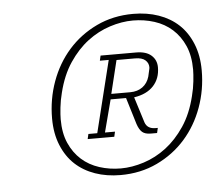

<svg xmlns="http://www.w3.org/2000/svg" viewBox="-39 -752 564 496"><g transform="rotate(-5 243.5 -504.0)"><path d="M181 -411H204L250 -597H227L230 -610H322Q348 -610 361.5 -598Q375 -586 375 -567Q375 -538 357.5 -519Q340 -500 307 -495L328 -428Q334 -411 355 -411H361L358 -398H342Q327 -398 319.5 -404.5Q312 -411 307 -426L286 -495H246L224 -411H250L247 -398H178ZM257 -315Q286 -315 317 -325Q348 -335 375 -355.5Q402 -376 423.5 -408Q445 -440 456 -485Q461 -504 463 -523Q465 -542 465 -553Q465 -589 453.5 -615Q442 -641 422.5 -658.5Q403 -676 376.5 -684.5Q350 -693 321 -693Q292 -693 261 -683Q230 -673 203 -652.5Q176 -632 154.5 -600Q133 -568 122 -523Q117 -504 115 -485Q113 -466 113 -455Q113 -419 124.5 -393Q136 -367 155.5 -349.5Q175 -332 201.5 -323.5Q228 -315 257 -315ZM255 -298Q219 -298 189 -308.5Q159 -319 137.5 -339Q116 -359 103.5 -389.5Q91 -420 91 -459Q91 -509 107.5 -554.5Q124 -600 154.5 -634.5Q185 -669 228 -689.5Q271 -710 323 -710Q359 -710 389 -699.5Q419 -689 440.5 -669Q462 -649 474.5 -618.5Q487 -588 487 -549Q487 -499 470.5 -453.5Q454 -408 423.5 -373.5Q393 -339 350 -318.5Q307 -298 255 -298ZM249 -509H298Q317 -509 330 -518.5Q343 -528 348 -545Q350 -555 351.5 -560.5Q353 -566 353 -569Q353 -580 344.5 -587.5Q336 -595 318 -595H270Z"/></g></svg>

Font: IBM Plex Serif ExtraLight
Style: Italic
Weight: 200
Italic angle: -14°
Designer: Mike Abbink, Paul van der Laan, Pieter van Rosmalen
Foundry: Bold Monday
Version: Version 2.5